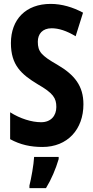

<svg xmlns="http://www.w3.org/2000/svg" viewBox="-20 -744 478 985"><path d="M408 -209C408 -303 363 -360 274 -412C192 -459 174 -479 174 -530C174 -570 198 -599 245 -599C281 -599 322 -586 368 -558L406 -679C354 -707 297 -724 240 -724C112 -724 36 -644 36 -523C36 -410 89 -363 173 -312C253 -266 269 -241 269 -195C269 -151 242 -117 191 -117C143 -117 84 -135 32 -168V-30C85 -1 138 10 198 10C326 10 408 -80 408 -209ZM281 72V61H155C153 101 140 173 131 208V221H216C243 177 266 123 281 72Z"/></svg>

Font: Noto Sans Devanagari ExtraCondensed
Style: Bold
Weight: 700
Width: 2
Designer: Jelle Bosma - Monotype Design Team
Foundry: Monotype Imaging Inc.
Version: Version 2.004